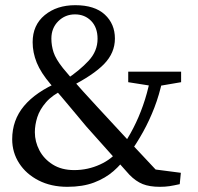

<svg xmlns="http://www.w3.org/2000/svg" viewBox="-20 -704 760 737"><path d="M311.2 -218.7Q281.9 -254.1 259.3 -280.8Q236.8 -307.4 217 -331.2Q197.2 -355 173.8 -381.3Q137 -424.4 121.1 -463.3Q105.3 -502.3 105.3 -542.1Q105.3 -607.6 151.6 -645.9Q197.9 -684.1 268.8 -684.1Q343.3 -684.1 382.2 -648.2Q421.1 -612.2 421.1 -556.1Q421.1 -501.2 379.7 -458.4Q338.4 -415.7 248.7 -370.3L232.1 -398Q285.5 -433.4 320 -470.6Q354.5 -507.8 354.5 -555Q354.5 -598.4 330 -623.6Q305.4 -648.8 267.8 -648.8Q230.2 -648.8 203.7 -622.6Q177.2 -596.3 177.2 -555.8Q177.2 -529.1 185.6 -503.2Q194 -477.4 221.6 -442.6Q241.1 -419.2 258.9 -398.4Q276.6 -377.6 298.8 -353.4Q321 -329.2 352.8 -294.4Q383 -262 410 -232.6Q437 -203.1 464.8 -173.4Q492.6 -143.6 524.7 -109.5Q556.9 -75.4 595.5 -33.9L544.2 -57.6L674.2 -40.7L669.9 2.9Q647.2 8 630.5 10.6Q613.8 13.1 593.6 13.1Q554.3 13.1 527.9 2.6Q501.4 -8 476.8 -33.2Q428.2 -87.3 388.9 -131.7Q349.7 -176.1 311.2 -218.7ZM442.2 -131.4Q470.2 -170.5 491.4 -211.7Q512.7 -252.9 528.9 -299Q545.2 -345.1 556 -397.9H603.9Q591.6 -340 572.6 -290.9Q553.6 -241.7 529.1 -197.5Q504.6 -153.2 474.3 -111.1ZM226.2 -360.7Q181.4 -339.8 156.9 -311.7Q132.5 -283.6 123.1 -254Q113.8 -224.3 113.8 -196.4Q113.8 -160.2 131.3 -126.8Q148.8 -93.5 182.7 -72.3Q216.5 -51.1 264.9 -51.1Q317.1 -51.1 364.1 -72.6Q411.1 -94 437.8 -131.2L467.6 -106.1Q446.9 -74.4 415.6 -47.1Q384.3 -19.8 340.9 -3.3Q297.5 13.1 238.4 13.1Q176.1 13.1 128.2 -11.4Q80.4 -35.8 53.6 -77.3Q26.8 -118.7 26.8 -169.5Q26.8 -242.9 72.2 -297.2Q117.6 -351.4 206.4 -389.4ZM587.5 -373.5H567.4L472.2 -388.5V-428.8H675.2V-388.5Z"/></svg>

Font: Adobe Variable Font Prototype
Style: Regular
Weight: 389
Designer: Frank Grießhammer
Foundry: Adobe
Version: Version 1.004;hotconv 1.0.113;makeotfexe 2.5.65598